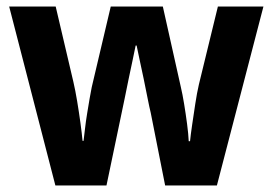

<svg xmlns="http://www.w3.org/2000/svg" viewBox="-20 -566 834 586"><path d="M440 -222Q436 -238 430.5 -266Q425 -294 418.5 -325.5Q412 -357 406 -384Q400 -411 397 -427H394Q391 -411 385 -383.5Q379 -356 372.5 -324.5Q366 -293 360.5 -265.5Q355 -238 351 -220L305 0H149L8 -546H150L204 -316Q210 -290 215.5 -257Q221 -224 225.5 -191Q230 -158 232 -136H235Q237 -151 239.5 -173.5Q242 -196 246 -220Q250 -244 253.5 -265Q257 -286 260 -300L318 -546H477L532 -300Q537 -279 542 -248.5Q547 -218 551 -187.5Q555 -157 556 -135H560Q562 -155 566.5 -185.5Q571 -216 576 -249Q581 -282 587 -308L645 -546H784L642 0H484Z"/></svg>

Font: Noto Sans SemiCondensed
Style: Regular
Weight: 400
Width: 4
Version: Version 2.013